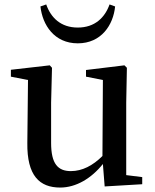

<svg xmlns="http://www.w3.org/2000/svg" viewBox="-20 -829 696 864"><path d="M473 -809C452 -750 407 -705 330 -705C254 -705 209 -749 188 -809L162 -800C171 -717 224 -634 330 -634C436 -634 490 -717 498 -800ZM548 -41V-367L551 -524L540 -535L367 -514V-484L443 -469L441 -127C398 -84 350 -59 299 -59C241 -59 210 -91 210 -186V-367L214 -524L204 -535L29 -515V-484L106 -469L103 -186C101 -38 158 15 251 15C322 15 391 -26 443 -91L451 10L620 0V-32Z"/></svg>

Font: Source Han Serif CN SemiBold
Style: Regular
Weight: 600
Designer: Ryoko NISHIZUKA 西塚涼子 (kana & ideographs); Frank Grießhammer (Latin, Greek & Cyrillic); Wenlong ZHANG 张文龙 (bopomofo); San
Foundry: Adobe Systems Incorporated
Version: Version 1.000;PS 1;hotconv 16.6.53;makeotf.lib2.5.65590